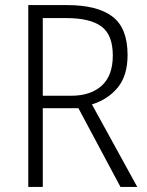

<svg xmlns="http://www.w3.org/2000/svg" viewBox="-20 -734 578 754"><path d="M244 -714Q362 -714 421.5 -669Q481 -624 481 -518Q481 -438 443 -391Q405 -344 341 -324L519 0H453L288 -309H148V0H91V-714ZM240 -663H148V-358H259Q336 -358 379.5 -397.5Q423 -437 423 -516Q423 -597 378.5 -630Q334 -663 240 -663Z"/></svg>

Font: Noto Sans Lao Looped SemiCondensed Light
Style: Regular
Weight: 300
Width: 4
Designer: Mark Frömberg, Ben Mitchell
Foundry: The Fontpad Ltd
Version: Version 1.002; ttfautohint (v1.8.4.7-5d5b)